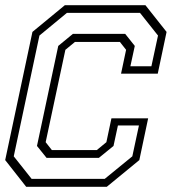

<svg xmlns="http://www.w3.org/2000/svg" viewBox="-20 -720 662 740"><path d="M81 0 0 -103 105 -597 230 -700H540.5L622 -597L588 -436H446.5L466 -528L442 -558.5H269L232 -528L156 -172L180 -141.5H353L390 -172L409.5 -264H551L517 -103L391.5 0ZM102 -30.5H383.5L490 -117.5L515.5 -236.5H434.5L417.5 -157.5L361 -111.5H159.5L122.5 -157.5L204.5 -543L261 -589.5H462.5L499.5 -543L482.5 -464.5H563.5L589 -583L519.5 -670.5H238L132 -583L33 -117.5Z"/></svg>

Font: Tourney Light
Style: Italic
Weight: 300
Italic angle: -12°
Version: Version 1.015